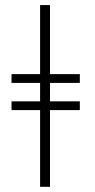

<svg xmlns="http://www.w3.org/2000/svg" viewBox="-20 -718 372 748"><path d="M291 -323.2V-289.1H174.8V9.8H136.2V-289.1H24.9V-323.2H136.2V-395H24.9V-429.2H136.2V-698.2H174.8V-429.2H291V-395H174.8V-323.2Z"/></svg>

Font: Linux Libertine Display
Style: Regular
Weight: 400
Designer: Philipp H. Poll
Foundry: Philipp H. Poll
Version: Version 5.0.9